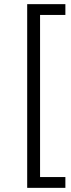

<svg xmlns="http://www.w3.org/2000/svg" viewBox="-20 -725 343 925"><path d="M111 180V-705H295V-653H173V128H295V180Z"/></svg>

Font: Nunito Sans 11pt Light
Style: Regular
Weight: 300
Version: Version 3.101;gftools[0.9.27]